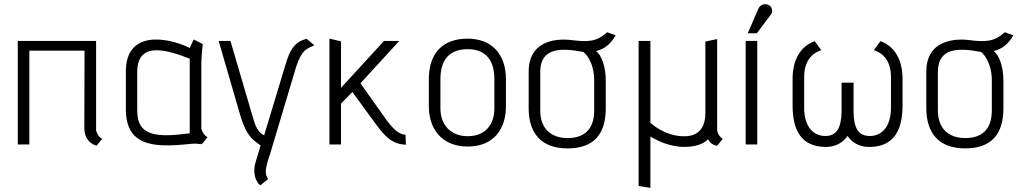

<svg xmlns="http://www.w3.org/2000/svg" viewBox="-20 -699 4956 929"><path d="M474 -27C450 -41 445 -69 445 -69V-501H66V0H122V-454H389L388 -79C388 -7 447 6 447 6Z M984 -35C960 -49 954 -77 954 -77V-389C954 -421 961 -486 961 -486L917 -508L898 -467C785 -522 589 -551 589 -354V-169C589 29 762 11 917 -4C930 -5 945 -1 957 -2ZM898 -54C741 -33 644 -39 644 -162V-351C644 -504 794 -456 898 -415Z M1277 168C1261 142 1261 121 1288 42L1413 -376C1442 -464 1469 -464 1501 -480L1464 -511C1399 -496 1380 -447 1362 -388L1258 -44C1223 -63 1214 -95 1201 -140L1095 -501H1038L1146 -129C1176 -39 1201 -24 1241 5L1219 78C1202 127 1211 174 1239 198Z M1942 -47C1918 -48 1891 -63 1851 -117L1724 -296L1912 -501H1838L1630 -274V-499L1574 -512V0H1630V-198L1685 -254L1790 -110C1832 -53 1870 0 1944 1Z M2428 -316C2428 -437 2359 -512 2243 -512C2122 -512 2055 -442 2055 -316V-184C2055 -82 2112 10 2243 10C2375 10 2428 -82 2428 -184ZM2372 -174C2372 -95 2327 -40 2243 -40C2161 -40 2111 -95 2111 -174V-316C2111 -421 2165 -461 2243 -461C2318 -461 2372 -421 2372 -316Z M2911 -310C2911 -379 2889 -434 2864 -452C2904 -462 2933 -483 2959 -528L2918 -543C2867 -497 2826 -495 2746 -505C2647 -517 2538 -487 2538 -354V-175C2538 -59 2595 19 2726 19C2858 19 2911 -55 2911 -175ZM2855 -165C2855 -68 2802 -31 2726 -31C2650 -31 2594 -73 2594 -165V-351C2594 -467 2690 -469 2801 -448C2805 -449 2855 -405 2855 -310Z M3477 -27C3453 -41 3450 -69 3450 -69V-510L3393 -498V-153C3393 -49 3326 -37 3278 -40C3193 -45 3133 -99 3127 -105V-501H3070V201L3127 210V-38C3141 -32 3188 2 3269 11C3325 15 3376 5 3406 -25C3421 1 3442 6 3450 6Z M3642 -538 3711 -630C3721 -644 3716 -670 3694 -677C3677 -682 3658 -676 3649 -656L3598 -538ZM3644 0V-501H3588V0Z M4291 -178C4291 -78 4240 -41 4189 -41C4131 -41 4111 -82 4110 -158V-299H4052V-158C4050 -82 4030 -41 3973 -41C3922 -41 3871 -78 3871 -178V-327C3871 -398 3904 -441 3954 -456L3922 -500C3849 -473 3815 -405 3815 -317V-188C3815 -68 3858 12 3976 12C4013 12 4054 -2 4081 -41C4107 -2 4148 12 4186 12C4304 12 4347 -68 4347 -188V-317C4347 -405 4313 -473 4240 -500L4208 -456C4258 -441 4291 -398 4291 -327Z M4835 -310C4835 -379 4813 -434 4788 -452C4828 -462 4857 -483 4883 -528L4842 -543C4791 -497 4750 -495 4670 -505C4571 -517 4462 -487 4462 -354V-175C4462 -59 4519 19 4650 19C4782 19 4835 -55 4835 -175ZM4779 -165C4779 -68 4726 -31 4650 -31C4574 -31 4518 -73 4518 -165V-351C4518 -467 4614 -469 4725 -448C4729 -449 4779 -405 4779 -310Z"/></svg>

Font: Advent Pro
Style: Regular
Weight: 400
Designer: Andreas Kalpakidis
Foundry: Andreas Kalpakidis
Version: Version 2.002 2008